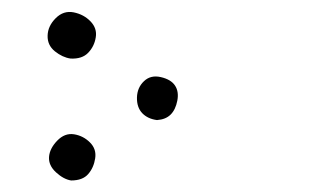

<svg xmlns="http://www.w3.org/2000/svg" viewBox="-20 -202 540 323"><path d="M99.6 101.6Q86.9 99.6 74.2 87.9Q61.5 76.2 62.5 62Q63.5 47.9 76.2 34.7Q88.9 21.5 104.5 23.9Q120.1 26.4 131.3 37.6Q142.6 48.8 140.1 64.5Q137.7 80.1 128.4 90.8Q119.1 101.6 99.6 101.6ZM244.1 0Q228.5 -2 219.2 -11.7Q210 -21.5 210.4 -38.1Q210.9 -54.7 222.2 -65.4Q233.4 -76.2 250.5 -72.3Q267.6 -68.4 274.4 -58.1Q281.2 -47.9 278.3 -32.7Q275.4 -17.6 267.1 -9.3Q258.8 -1 244.1 0ZM98.6 -103.5Q85 -105.5 72.3 -115.7Q59.6 -126 60.1 -142.1Q60.5 -158.2 73.7 -171.4Q86.9 -184.6 104 -181.2Q121.1 -177.7 132.3 -166Q143.6 -154.3 141.1 -139.2Q138.7 -124 128.4 -113.3Q118.2 -102.5 98.6 -103.5Z"/></svg>

Font: NaikaiFont
Style: Regular
Weight: 400
Version: Version 1.67